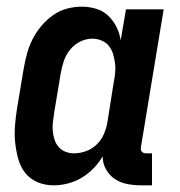

<svg xmlns="http://www.w3.org/2000/svg" viewBox="-20 -548 540 576"><path d="M141 8Q115 8 92.5 -1.5Q70 -11 55.5 -29.5Q41 -48 34.5 -72Q28 -96 25.5 -120.5Q23 -145 25 -171Q27 -197 31 -222L51 -342Q55 -365 61 -387Q67 -409 77.5 -430Q88 -451 103.5 -469.5Q119 -488 138.5 -502Q158 -516 180.5 -522Q203 -528 225 -528Q248 -528 269 -521.5Q290 -515 305 -500.5Q320 -486 329.5 -467Q339 -448 342 -427L358 -520H471L403 -108Q402 -104 402.5 -100Q403 -96 405.5 -93Q408 -90 411.5 -89Q415 -88 419 -88H436V8H403Q382 8 361.5 4Q341 0 324.5 -11Q308 -22 298 -40Q288 -58 288 -79Q277 -60 260.5 -43Q244 -26 224.5 -14.5Q205 -3 183.5 2.5Q162 8 141 8ZM202 -88Q220 -88 238 -94.5Q256 -101 270 -114.5Q284 -128 291.5 -145.5Q299 -163 302 -180L321 -300Q324 -315 325.5 -330Q327 -345 325 -359Q323 -373 319 -386.5Q315 -400 306.5 -410.5Q298 -421 284.5 -426.5Q271 -432 257 -432Q238 -432 220 -423Q202 -414 189.5 -398Q177 -382 171 -363.5Q165 -345 162 -327L142 -207Q140 -193 138.5 -179.5Q137 -166 138.5 -153Q140 -140 144 -128Q148 -116 156.5 -106.5Q165 -97 177 -92.5Q189 -88 202 -88Z"/></svg>

Font: Iosevka Web
Style: Bold Italic
Weight: 700
Italic angle: -9°
Monospace: yes
Designer: Belleve Invis
Foundry: Belleve Invis
Version: Version 28.0.3; ttfautohint (v1.8.3)